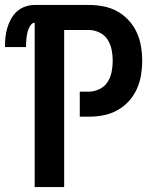

<svg xmlns="http://www.w3.org/2000/svg" viewBox="-39 -755 659 775"><path d="M101 0V-663Q92 -663 86 -655Q80 -647 76.5 -638.5Q73 -630 71 -621Q69 -612 68 -602.5Q67 -593 66.5 -583.5Q66 -574 66 -565H-19Q-19 -585 -17 -604.5Q-15 -624 -9.5 -642.5Q-4 -661 5.5 -678.5Q15 -696 29.5 -709Q44 -722 63 -728.5Q82 -735 101 -735H319Q349 -735 378 -729.5Q407 -724 433 -710Q459 -696 479.5 -674Q500 -652 512.5 -625Q525 -598 530 -568.5Q535 -539 535 -509Q535 -480 530 -450.5Q525 -421 512.5 -394Q500 -367 479.5 -345Q459 -323 433 -309Q407 -295 378 -289.5Q349 -284 319 -284H283V-385H319Q341 -385 362 -395Q383 -405 395 -423.5Q407 -442 411.5 -464.5Q416 -487 416 -509Q416 -532 411.5 -554.5Q407 -577 395 -595.5Q383 -614 362 -624Q341 -634 319 -634H220V0Z"/></svg>

Font: Iosevka Book
Style: Bold
Weight: 700
Designer: Belleve Invis
Foundry: Belleve Invis
Version: Version 28.0.7; ttfautohint (v1.8.3)